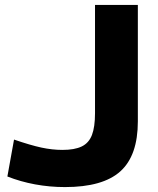

<svg xmlns="http://www.w3.org/2000/svg" viewBox="-20 -750 641 780"><path d="M244 10Q182 10 122.5 -1Q63 -12 10 -33L37 -183Q104 -160 148 -150.5Q192 -141 234 -141Q283 -141 312 -155Q341 -169 353.5 -201.5Q366 -234 366 -290V-730H540V-257Q540 -118 469 -54Q398 10 244 10Z"/></svg>

Font: M PLUS 1 Thin ExtraBold
Style: Regular
Weight: 800
Version: Version 1.001